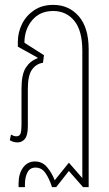

<svg xmlns="http://www.w3.org/2000/svg" viewBox="-20 -576 447 786"><path d="M56 190V176Q56 135 74.5 110Q93 85 123 85Q153 85 172.5 108Q192 131 204 162L262 90L317 153V-368Q317 -451 284 -491Q251 -531 198 -531Q143 -531 111.5 -493Q80 -455 80 -401L160 -350L156 -319Q128 -315 111 -291Q94 -267 94 -213V-59Q94 -22 82 -7.5Q70 7 52 7Q35 7 20 -2L25 -25Q30 -22 35.5 -20Q41 -18 47 -18Q60 -18 64 -29Q68 -40 68 -64V-212Q68 -272 86 -299.5Q104 -327 133 -337L134 -340L53 -385V-404Q53 -443 70 -477.5Q87 -512 119.5 -534Q152 -556 198 -556Q262 -556 302.5 -509.5Q343 -463 343 -374V190H320L262 124L210 190H193Q182 156 166.5 133Q151 110 125 110Q103 110 92.5 129.5Q82 149 82 180V190Z"/></svg>

Font: Noto Sans Thai ExtCond Thin
Style: Regular
Weight: 100
Width: 2
Designer: Monotype Design Team
Foundry: Monotype Imaging Inc.
Version: Version 2.002; ttfautohint (v1.8.4.7-5d5b)